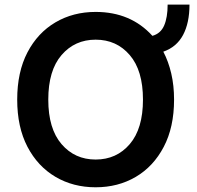

<svg xmlns="http://www.w3.org/2000/svg" viewBox="-20 -788 840 818"><path d="M387.4 9.9Q291.9 9.9 216.3 -34.6Q140.6 -79.2 96.9 -162.8Q53.3 -246.4 53.3 -363.6Q53.3 -481.2 96.9 -564.8Q140.6 -648.4 216.3 -692.8Q291.9 -737.2 387.4 -737.2Q536.9 -737.2 629.3 -635.3Q664.8 -645.2 679.5 -679.7Q694.2 -714.1 694.2 -768.5H787.3Q787.3 -690.3 759.9 -639Q732.6 -587.7 675.8 -567.8Q697.8 -525.9 709.7 -474.6Q721.6 -423.3 721.6 -363.6Q721.6 -246.1 677.7 -162.5Q633.9 -78.8 558.4 -34.4Q483 9.9 387.4 9.9ZM387.4 -108.3Q476.6 -108.3 532.8 -174Q589.1 -239.7 589.1 -363.6Q589.1 -487.9 532.8 -553.4Q476.6 -619 387.4 -619Q298.7 -619 242.2 -553.4Q185.7 -487.9 185.7 -363.6Q185.7 -239.7 242.2 -174Q298.7 -108.3 387.4 -108.3Z"/></svg>

Font: Linik Sans SemiBold
Style: Regular
Weight: 600
Designer: Rasmus Andersson (font), Cristiano Sobral (main changes)
Foundry: rsms
Version: Version 3.018;June 1, 2022;FontCreator 14.0.0.2814 64-bit; t